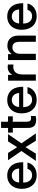

<svg xmlns="http://www.w3.org/2000/svg" viewBox="1389 -2064 690 3508"><g transform="rotate(-90 1734.0 -310.0)"><path d="M401 -153H518Q503 -81 441 -33Q379 15 284 15Q208 15 152.5 -19.5Q97 -54 67.5 -116Q38 -178 38 -260Q38 -335 67 -395Q96 -455 151.5 -489Q207 -523 282 -523Q368 -523 428.5 -476.5Q489 -430 510 -350Q524 -305 524 -231H151Q154 -149 190.5 -109Q227 -69 284 -69Q332 -69 362.5 -92Q393 -115 401 -153ZM153 -306H410Q404 -371 369.5 -405Q335 -439 282 -439Q229 -439 194.5 -405Q160 -371 153 -306Z M1050 0H916L800 -188H798L682 0H548L729 -263L561 -508H694L798 -343H800L904 -508H1037L869 -263Z M1368 -92V-3Q1337 6 1304 6Q1223 6 1186.5 -30.5Q1150 -67 1150 -150V-421H1065V-508H1150V-635H1264V-508H1363V-421H1264V-167Q1264 -124 1280 -105.5Q1296 -87 1333 -87Q1355 -87 1368 -92Z M1780 -153H1897Q1882 -81 1820 -33Q1758 15 1663 15Q1587 15 1531.5 -19.5Q1476 -54 1446.5 -116Q1417 -178 1417 -260Q1417 -335 1446 -395Q1475 -455 1530.5 -489Q1586 -523 1661 -523Q1747 -523 1807.5 -476.5Q1868 -430 1889 -350Q1903 -305 1903 -231H1530Q1533 -149 1569.5 -109Q1606 -69 1663 -69Q1711 -69 1741.5 -92Q1772 -115 1780 -153ZM1532 -306H1789Q1783 -371 1748.5 -405Q1714 -439 1661 -439Q1608 -439 1573.5 -405Q1539 -371 1532 -306Z M2309 -510V-409Q2290 -413 2269 -413Q2201 -413 2164.5 -370.5Q2128 -328 2128 -249V0H2014V-508H2120V-433H2122Q2173 -515 2267 -515Q2287 -515 2309 -510Z M2838 -311V0H2724V-301Q2724 -428 2621 -428Q2570 -428 2537.5 -390Q2505 -352 2505 -282V0H2391V-508H2499V-442H2501Q2526 -478 2565 -499Q2604 -520 2653 -520Q2741 -520 2789.5 -467Q2838 -414 2838 -311Z M3307 -153H3424Q3409 -81 3347 -33Q3285 15 3190 15Q3114 15 3058.5 -19.5Q3003 -54 2973.5 -116Q2944 -178 2944 -260Q2944 -335 2973 -395Q3002 -455 3057.5 -489Q3113 -523 3188 -523Q3274 -523 3334.5 -476.5Q3395 -430 3416 -350Q3430 -305 3430 -231H3057Q3060 -149 3096.5 -109Q3133 -69 3190 -69Q3238 -69 3268.5 -92Q3299 -115 3307 -153ZM3059 -306H3316Q3310 -371 3275.5 -405Q3241 -439 3188 -439Q3135 -439 3100.5 -405Q3066 -371 3059 -306Z"/></g></svg>

Font: CST
Style: Medium
Weight: 500
Version: Version 1.00